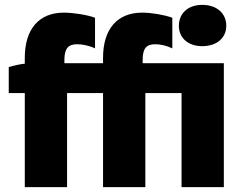

<svg xmlns="http://www.w3.org/2000/svg" viewBox="-20 -770 1007 790"><path d="M812 -580C871 -580 911 -613 911 -664C911 -716 871 -750 812 -750C755 -750 716 -716 716 -664C716 -613 755 -580 812 -580ZM727 0H901V-510H567V-524C567 -570 582 -588 618 -588C639 -588 664 -583 689 -571V-697C656 -709 603 -718 565 -718C461 -718 404 -649 404 -532V-510H245V-524C245 -570 261 -588 297 -588C317 -588 346 -583 371 -571V-697C339 -709 281 -718 243 -718C139 -718 82 -649 82 -532V-508C62 -506 35 -500 16 -494V-387H82V0H256V-387H404V0H578V-387H727Z"/></svg>

Font: Fixel Text ExtraBold
Style: Regular
Weight: 800
Width: 4
Designer: AlfaBravo + MacPaw
Foundry: Kyrylo Tkachov, Marchela Mozhyna, Serhii Makarenko, Maria Weinstein, Zakhar Kryvoshyya
Version: Version 1.211